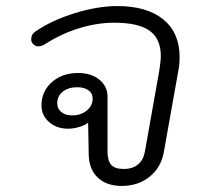

<svg xmlns="http://www.w3.org/2000/svg" viewBox="-20 -604 659 634"><path d="M273 -93 271 -199Q262 -191 242.5 -185Q223 -179 205 -179Q167 -179 142 -201Q117 -223 117 -256Q117 -302 151 -332.5Q185 -363 238 -363Q281 -363 308 -341Q335 -319 335 -285V-104Q335 -74 347 -60Q359 -46 389 -46Q417 -46 435 -60.5Q453 -75 458 -101L506 -371Q511 -403 511 -419Q511 -476 474 -502.5Q437 -529 357 -529Q301 -529 242 -511Q183 -493 130 -459Q118 -451 106 -451Q97 -451 90 -458Q83 -465 83 -474Q83 -491 97 -500Q151 -537 227 -560.5Q303 -584 367 -584Q465 -584 519 -540Q573 -496 573 -416Q573 -391 569 -371L521 -102Q512 -51 474 -20.5Q436 10 382 10Q332 10 303 -17.5Q274 -45 273 -93ZM286 -279Q286 -296 272 -306Q258 -316 235 -316Q206 -316 187.5 -301.5Q169 -287 169 -263Q169 -245 182.5 -234Q196 -223 218 -223Q247 -223 266.5 -239Q286 -255 286 -279Z"/></svg>

Font: Kodchasan Light
Style: Italic
Weight: 300
Italic angle: -10°
Version: Version 1.000; ttfautohint (v1.6)